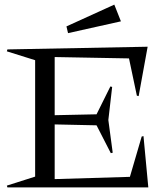

<svg xmlns="http://www.w3.org/2000/svg" viewBox="-20 -815 717 835"><path d="M9.8 -7.8 132.8 -46.9V-553.2L9.8 -591.8L12.2 -600.1L622.1 -611.8L583 -397L575.2 -398.9L541 -561L217.8 -566.9V-314L399.9 -317.9L460 -439L467.8 -437L451.2 -293L470.2 -150.9L461.9 -148.9L399.9 -270L217.8 -273.9V-36.1L544.9 -45.9L596.2 -221.2L604 -223.1L625 0H12.2ZM269 -700.2 477.1 -794.9 505.9 -722.2 275.9 -670.9Z"/></svg>

Font: Halibut
Style: Regular
Weight: 400
Designer: Matteo Maggi
Foundry: Collletttivo
Version: Version 3.080 | FøM Fix